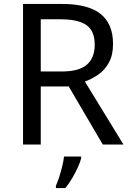

<svg xmlns="http://www.w3.org/2000/svg" viewBox="-20 -734 662 975"><path d="M294 -714Q427 -714 490.5 -663.5Q554 -613 554 -511Q554 -454 533 -416Q512 -378 479.5 -355.5Q447 -333 411 -320L607 0H502L329 -295H187V0H97V-714ZM289 -636H187V-371H294Q381 -371 421 -405.5Q461 -440 461 -507Q461 -577 419 -606.5Q377 -636 289 -636ZM392 70Q388 88 375.5 115.5Q363 143 346.5 171Q330 199 312 221H264V209Q272 192 280.5 165.5Q289 139 296 110.5Q303 82 305 61H392Z"/></svg>

Font: Noto Sans Bengali UI
Style: Regular
Weight: 400
Designer: Jelle Bosma - Monotype Design Team
Foundry: Monotype Imaging Inc.
Version: Version 2.003; ttfautohint (v1.8.4.7-5d5b)